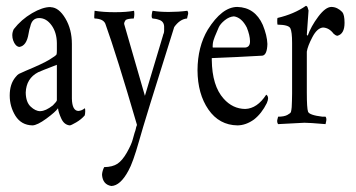

<svg xmlns="http://www.w3.org/2000/svg" viewBox="-20 -447 1216 656"><path d="M67.9 -130.9Q68.4 -97.7 85 -82.5Q101.1 -67.4 117.7 -66.9Q117.7 -66.9 118.2 -67.4Q135.7 -67.4 160.6 -86.9Q174.3 -100.6 174.3 -104.5V-225.6Q118.2 -204.1 110.4 -200.2Q69.8 -179.2 67.9 -130.9ZM26.9 -347.2Q52.7 -380.4 89.4 -401.9Q125.5 -422.9 151.9 -422.9Q152.8 -422.4 153.8 -422.4Q181.2 -421.4 203.4 -384Q225.6 -346.7 225.6 -296.9V-109.9Q226.6 -68.8 247.6 -67.9Q259.8 -68.8 269.5 -77.1Q271.5 -75.2 271.2 -66.7Q271 -58.1 269.5 -52.7Q257.8 -39.1 240.2 -28.8Q222.7 -18.6 218.3 -18.6Q199.2 -20.5 189.5 -41.7Q179.7 -63 178.2 -77.1Q169.4 -64.5 138.4 -41.7Q107.4 -19 90.8 -18.6Q52.7 -19.5 32.7 -51.3Q13.2 -83 13.2 -120.6Q13.2 -159.7 32.7 -183.1Q39.6 -191.9 44.7 -194.6Q49.8 -197.3 67.9 -205.1Q125.5 -229 148.4 -242.9Q171.4 -256.8 173.3 -261.2Q174.3 -265.6 174.3 -274.9V-299.8Q173.8 -336.4 156 -360.8Q138.2 -385.3 113.8 -385.3Q89.4 -385.3 83.5 -356.4Q80.1 -347.7 77.6 -332Q70.8 -290 45.9 -286.6Q32.2 -288.6 24.9 -309.1Q22 -317.4 22 -326.7Q22 -336.9 26.9 -347.2Z M303.2 -410.2Q332.5 -405.3 372.6 -405.3Q412.6 -405.3 438 -410.2Q440.4 -397 437 -383.8Q417 -383.3 409.7 -378.9Q403.3 -370.1 404.3 -364.7L475.1 -119.6L536.6 -324.7Q537.1 -328.1 539.3 -333Q541.5 -337.9 540.8 -356.4Q540 -375 521.5 -379.9Q519.5 -380.9 517.1 -381.3Q514.6 -381.8 512.9 -382.3Q511.2 -382.8 501.5 -383.8Q497.1 -385.7 498.5 -397.2Q500 -408.7 501.5 -410.2Q524.4 -406.2 556.9 -406.2Q589.4 -406.2 620.1 -410.2Q625 -403.3 621.6 -395L619.1 -383.8Q594.7 -381.8 575.2 -354.5Q471.7 -25.9 455.6 33.2Q434.1 109.4 418.5 136.7Q391.1 187.5 360.4 188.5Q331.1 183.6 328.6 150.4Q329.1 137.7 335.9 124Q364.7 123.5 381.3 112.5Q397.9 101.6 413.6 74Q429.2 46.4 433.6 29.1Q438 11.7 439.7 7.3Q441.4 2.9 442.4 -0.5Q443.4 -3.9 444.1 -7.1Q444.8 -10.3 445.3 -12.7Q447.3 -17.6 447.8 -19.5V-21Q378.4 -258.8 339.8 -366.2Q332.5 -382.8 303.2 -383.8Q301.3 -385.7 302.2 -395Q303.2 -404.3 303.2 -410.2Z M707 -284.7H818.8Q834.5 -286.6 834.2 -306.4Q834 -326.2 823.2 -353Q805.7 -387.2 779.3 -391.1Q763.2 -390.1 747.8 -377.7Q732.4 -365.2 727.1 -353L713.9 -321.8Q708 -307.6 707 -296.4Q706.1 -285.2 707 -284.7ZM744.1 -109.9Q774.9 -75.2 817.9 -74.7Q858.9 -76.2 889.6 -123.5Q895.5 -120.1 896 -111.3Q896 -105 891.6 -94.7Q874 -59.1 847.7 -38.6Q820.3 -19 791.5 -18.6Q729 -19.5 692.1 -72.8Q655.3 -126 654.8 -207Q655.3 -287.6 689.9 -345.7Q738.3 -422.9 790.5 -423.3Q851.1 -421.9 877.9 -361.8Q892.6 -325.7 893.6 -296.9Q892.6 -259.3 876.5 -256.8Q784.7 -251.5 703.6 -248.5V-242.2Q704.6 -153.8 744.1 -109.9Z M1025.4 -427.2Q1030.3 -425.3 1031.2 -420.9Q1032.2 -416.5 1034.2 -411.1L1028.3 -328.6L1031.2 -324.7Q1042.5 -356.9 1067.4 -390.1Q1092.3 -423.3 1112.3 -423.3H1112.8Q1132.8 -422.9 1149.4 -405.8Q1157.2 -396.5 1157.2 -369.1Q1157.2 -330.6 1132.3 -324.7Q1125.5 -326.2 1119.6 -332Q1104.5 -352.1 1083.5 -353Q1063.5 -351.1 1047.4 -320.3Q1031.2 -289.6 1028.3 -270.5V-130.9Q1028.3 -77.1 1032.5 -65.4Q1036.6 -53.7 1081.5 -48.3H1092.3Q1096.2 -43 1094.7 -34.2L1092.3 -22.9Q1034.7 -27.8 1019.8 -27.6Q1004.9 -27.3 930.2 -22.9Q926.3 -28.3 927.2 -36.6L930.2 -48.3Q950.7 -48.3 961.7 -54.2Q972.7 -60.1 974.1 -64.5Q977.5 -78.1 977.5 -102.5L978 -127.4V-300.3Q978 -338.9 971.9 -350.6Q965.8 -362.3 928.2 -362.8Q927.2 -366.2 927.2 -375.2Q927.2 -384.3 928.2 -385.7Q984.9 -398.9 1025.4 -427.2Z"/></svg>

Font: AMoshref-Thulth
Style: Regular
Weight: 400
Designer: Ali Moshref
Foundry: Ali Moshref
Version: Version 0.1